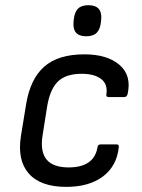

<svg xmlns="http://www.w3.org/2000/svg" viewBox="-20 -710 548 742"><path d="M313 -569.8Q259.3 -569.8 264.2 -625L265.1 -634.8Q268.1 -662.6 281.2 -676.3Q294.4 -689.9 321.8 -689.9Q376 -689.9 371.1 -634.8L370.1 -625Q367.2 -597.2 353.8 -583.5Q340.3 -569.8 313 -569.8ZM235.8 12.2Q136.7 12.2 91.3 -39.3Q45.9 -90.8 61 -185.1L81.1 -308.1Q97.2 -405.3 151.1 -452.6Q205.1 -500 306.2 -500Q394.5 -500 441.9 -459.2Q489.3 -418.5 473.1 -346.2Q469.7 -335 460.9 -335H398.9Q389.2 -335 391.1 -346.2Q397 -384.8 370.8 -404.8Q344.7 -424.8 295.9 -424.8Q233.9 -424.8 203.4 -394.5Q172.9 -364.3 162.1 -297.9L145 -189.9Q134.3 -125.5 159.4 -94.2Q184.6 -63 245.1 -63Q343.8 -63 356.9 -141.1Q358.4 -151.9 368.2 -151.9H431.2Q440.4 -151.9 439 -141.1Q431.6 -68.8 378.2 -28.3Q324.7 12.2 235.8 12.2Z"/></svg>

Font: Sofia Sans
Style: Italic
Weight: 400
Italic angle: -9°
Designer: Botio Nikoltchev, Ani Petrova
Foundry: lettersoup
Version: Version 4.100